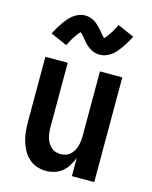

<svg xmlns="http://www.w3.org/2000/svg" viewBox="-115 -837 731 921"><g transform="rotate(15 250.0 -376.5)"><path d="M202 8Q178 8 155.5 0Q133 -8 115.5 -24.5Q98 -41 87 -62Q76 -83 69.5 -106Q63 -129 61 -152.5Q59 -176 59 -200V-520H170V-200Q170 -187 171.5 -174Q173 -161 176.5 -148.5Q180 -136 186.5 -125Q193 -114 202.5 -105Q212 -96 224.5 -92Q237 -88 250 -88Q263 -88 275.5 -92Q288 -96 297.5 -105Q307 -114 313.5 -125Q320 -136 323.5 -148.5Q327 -161 328.5 -174Q330 -187 330 -200V-520H441V0H330V-90Q322 -70 310.5 -51Q299 -32 282.5 -18.5Q266 -5 245 1.5Q224 8 202 8ZM307 -597Q302 -597 297.5 -597.5Q293 -598 288.5 -599Q284 -600 279.5 -601.5Q275 -603 270.5 -605Q266 -607 262 -609.5Q258 -612 254 -614.5Q250 -617 246.5 -620Q243 -623 239 -626.5Q235 -630 232 -633.5Q229 -637 226 -640.5Q223 -644 220.5 -646.5Q218 -649 214.5 -654Q211 -659 207 -663Q203 -667 200 -670.5Q197 -674 193 -677.5Q189 -681 189 -682H196Q196 -681 193 -678.5Q190 -676 186.5 -672.5Q183 -669 182 -667.5Q181 -666 179.5 -664Q178 -662 176.5 -660Q175 -658 173.5 -655.5Q172 -653 170 -650.5Q168 -648 166 -645Q164 -642 162 -638.5Q160 -635 158 -631.5Q156 -628 154 -624.5Q152 -621 150 -617Q148 -613 145.5 -608.5Q143 -604 141 -600L59 -636Q68 -654 77 -669Q86 -684 94.5 -696Q103 -708 112 -718.5Q121 -729 133.5 -739Q146 -749 161.5 -755Q177 -761 193 -761Q198 -761 202.5 -760.5Q207 -760 211.5 -759Q216 -758 220.5 -756.5Q225 -755 229.5 -753Q234 -751 238 -748.5Q242 -746 246 -743.5Q250 -741 253.5 -737.5Q257 -734 261 -730.5Q265 -727 268 -724Q271 -721 274 -717.5Q277 -714 279.5 -711.5Q282 -709 285.5 -704Q289 -699 293 -695Q297 -691 300 -687.5Q303 -684 307 -680.5Q311 -677 311 -676H304Q304 -677 307 -679Q310 -681 313.5 -685Q317 -689 318 -690.5Q319 -692 320.5 -693.5Q322 -695 323.5 -697.5Q325 -700 326.5 -702.5Q328 -705 330 -707.5Q332 -710 334 -713Q336 -716 338 -719Q340 -722 342 -725.5Q344 -729 346 -733Q348 -737 350 -741Q352 -745 354.5 -749Q357 -753 359 -758L441 -722Q432 -704 423 -689Q414 -674 405.5 -662Q397 -650 388 -639Q379 -628 366.5 -618.5Q354 -609 338.5 -603Q323 -597 307 -597Z"/></g></svg>

Font: Iosevka Fixed
Style: Bold
Weight: 700
Monospace: yes
Designer: Belleve Invis
Foundry: Belleve Invis
Version: Version 32.3.0